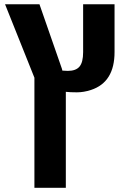

<svg xmlns="http://www.w3.org/2000/svg" viewBox="-20 -650 613 910"><path d="M522.9 -629.9V-404.3Q523.4 -260.3 411.1 -223.6Q377 -212.4 344.2 -212.4Q311.5 -212.4 292 -214.8V240.2H143.1V-281.7L3.9 -629.9H167L273.9 -322.8L275.4 -315.4Q290 -314 301.3 -314Q339.8 -314 356.9 -334.5Q374 -355 374 -402.8V-629.9Z"/></svg>

Font: OpenSansHebrew-Bold
Style: Bold
Weight: 700
Foundry: Ascender Corporation, Yanek Iontef
Version: Version 2.001;PS 002.001;hotconv 1.0.70;makeotf.lib2.5.58329